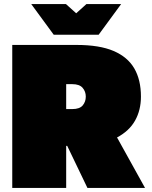

<svg xmlns="http://www.w3.org/2000/svg" viewBox="-20 -920 745 940"><path d="M40 0V-700H355Q467 -700 536 -670.5Q605 -641 637.5 -585Q670 -529 670 -447Q670 -381 641.5 -330Q613 -279 553 -247L690 0H408L309 -206H304V0ZM304 -386H334Q370 -386 385 -404Q400 -422 400 -447Q400 -472 384.5 -490Q369 -508 334 -508H304ZM243 -750 133 -900H303L353 -855L403 -900H573L463 -750Z"/></svg>

Font: Golos Text Black
Style: Regular
Weight: 900
Designer: A.Korolkova, Vitaly Kuzmin
Foundry: ParaType Ltd
Version: Version 2.004